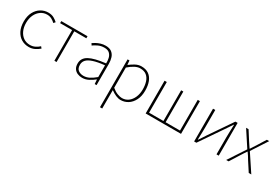

<svg xmlns="http://www.w3.org/2000/svg" viewBox="37 -1487 3812 2676"><g transform="rotate(30 1943.5 -148.5)"><path d="M295 13Q228 13 174.5 -19.5Q121 -52 90 -113.5Q59 -175 59 -262Q59 -351 92 -413Q125 -475 179 -507.5Q233 -540 296 -540Q350 -540 387 -519.5Q424 -499 450 -474L427 -448Q401 -473 369 -490Q337 -507 296 -507Q240 -507 195 -476Q150 -445 123.5 -390Q97 -335 97 -262Q97 -190 122 -135.5Q147 -81 191.5 -50.5Q236 -20 296 -20Q340 -20 377 -38.5Q414 -57 442 -83L463 -57Q430 -28 388 -7.5Q346 13 295 13Z M703 0V-494H510V-527H932V-494H738V0Z M1154 13Q1113 13 1078.5 -2Q1044 -17 1023 -48.5Q1002 -80 1002 -130Q1002 -218 1085 -263.5Q1168 -309 1346 -329Q1348 -372 1338.5 -412.5Q1329 -453 1301 -480Q1273 -507 1218 -507Q1162 -507 1117 -485Q1072 -463 1046 -443L1028 -472Q1045 -484 1073.5 -500Q1102 -516 1139.5 -528Q1177 -540 1220 -540Q1282 -540 1317.5 -512.5Q1353 -485 1367.5 -440Q1382 -395 1382 -341V0H1352L1347 -70H1344Q1304 -37 1255.5 -12Q1207 13 1154 13ZM1157 -20Q1204 -20 1249 -42.5Q1294 -65 1346 -109V-298Q1232 -286 1164.5 -263.5Q1097 -241 1068 -208.5Q1039 -176 1039 -131Q1039 -70 1074 -45Q1109 -20 1157 -20Z M1577 243V-527H1607L1613 -459H1615Q1654 -490 1700.5 -515Q1747 -540 1796 -540Q1868 -540 1915 -506.5Q1962 -473 1985 -413Q2008 -353 2008 -271Q2008 -182 1975.5 -118Q1943 -54 1890 -20.5Q1837 13 1774 13Q1737 13 1696 -4.5Q1655 -22 1613 -53V46V243ZM1777 -20Q1833 -20 1876.5 -52Q1920 -84 1945 -141Q1970 -198 1970 -271Q1970 -338 1952.5 -391.5Q1935 -445 1896.5 -476Q1858 -507 1793 -507Q1753 -507 1708 -483.5Q1663 -460 1613 -416V-91Q1660 -52 1703 -36Q1746 -20 1777 -20Z M2172 0V-527H2208V-33H2439V-527H2474V-33H2706V-527H2741V0Z M2952 0V-527H2988V-249Q2988 -206 2986.5 -154Q2985 -102 2983 -49H2988Q3005 -74 3026.5 -106.5Q3048 -139 3064 -164L3312 -527H3348V0H3312V-277Q3312 -321 3314 -373Q3316 -425 3318 -478H3313Q3297 -453 3275 -420.5Q3253 -388 3236 -363L2988 0Z M3468 0 3649 -275 3484 -527H3524L3613 -387Q3627 -365 3641.5 -344Q3656 -323 3671 -300H3675Q3689 -323 3702.5 -344Q3716 -365 3731 -387L3818 -527H3856L3691 -273L3872 0H3831L3733 -151Q3719 -176 3703 -200.5Q3687 -225 3670 -248H3665Q3649 -225 3633.5 -200.5Q3618 -176 3602 -151L3507 0Z"/></g></svg>

Font: Noto Sans JP
Style: Regular
Weight: 100
Designer: Ryoko NISHIZUKA 西塚涼子 (kana, bopomofo & ideographs); Paul D. Hunt (Latin, Greek & Cyrillic); Sandoll Communications 산돌커뮤니
Foundry: Adobe
Version: Version 2.004;hotconv 1.0.118;makeotfexe 2.5.65603